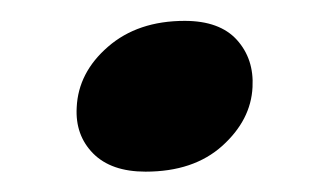

<svg xmlns="http://www.w3.org/2000/svg" viewBox="-20 -352 312 184"><path d="M119.5 -187.5Q86.5 -187.5 69.2 -205Q52 -222.5 53.5 -249Q55 -282.5 83.5 -307.2Q112 -332 157 -332Q190.5 -332 207 -313.8Q223.5 -295.5 222 -268.5Q220.5 -237 193 -212.2Q165.5 -187.5 119.5 -187.5Z"/></svg>

Font: Fraunces 72pt SemiBold
Style: Italic
Weight: 600
Italic angle: -16°
Version: Version 1.000;[b76b70a41]